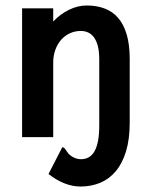

<svg xmlns="http://www.w3.org/2000/svg" viewBox="-20 -497 540 696"><path d="M60.1 0V-466.8H172.9V-418.9Q197.3 -445.3 229.5 -461.2Q261.7 -477.1 294.9 -477.1Q330.1 -477.1 358.9 -466.3Q387.7 -455.6 408 -432.4Q428.2 -409.2 439.2 -372.3Q450.2 -335.4 450.2 -283.2V-53.2Q450.2 7.8 436.8 51.8Q423.3 95.7 399.4 124Q375.5 152.3 342.8 165.8Q310.1 179.2 272 179.2Q214.4 179.2 155.8 133.8L206.1 36.1Q213.4 38.6 216.6 43.7Q219.7 48.8 226.1 57.1Q228 60.1 232.4 64Q236.8 67.9 242.9 71.5Q249 75.2 256.8 77.6Q264.6 80.1 273.9 80.1Q307.1 80.1 323.5 49.8Q339.8 19.5 339.8 -43V-282.2Q339.8 -309.1 335 -328.6Q330.1 -348.1 321.3 -360.6Q312.5 -373 300.3 -378.9Q288.1 -384.8 272.9 -384.8Q252 -384.8 233.6 -376.5Q215.3 -368.2 201.9 -353Q188.5 -337.9 180.7 -316.7Q172.9 -295.4 172.9 -270V0Z"/></svg>

Font: InconsolataGo
Style: Bold
Weight: 700
Designer: Raph Levien, Kirill Tkachev(cyreal.org)
Foundry: Raph Levien, Kirill Tkachev(cyreal.org)
Version: Version 1.015; ttfautohint (v0.92) -l 8 -r 50 -G 200 -x 14 -